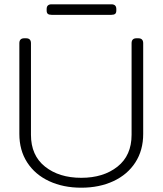

<svg xmlns="http://www.w3.org/2000/svg" viewBox="-20 -858 756 893"><path d="M197 -809V-816Q197 -838 220 -838H498Q521 -838 521 -816V-809Q521 -798 515.5 -793.5Q510 -789 498 -789H220Q208 -789 202.5 -793.5Q197 -798 197 -809ZM70 -235V-657Q70 -680 93 -680H101Q124 -680 124 -657V-231Q124 -135 189.5 -83Q255 -31 358 -31Q461 -31 526.5 -83Q592 -135 592 -231V-657Q592 -680 615 -680H623Q646 -680 646 -657V-235Q646 -159 609.5 -102.5Q573 -46 507.5 -15.5Q442 15 358 15Q274 15 208.5 -15.5Q143 -46 106.5 -102.5Q70 -159 70 -235Z"/></svg>

Font: Mitr ExtraLight
Style: Regular
Weight: 250
Designer: Thanarat Vachiruckul
Foundry: Cadson Demak Co.,Ltd.
Version: Version 1.000